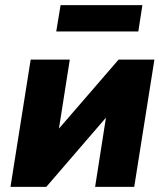

<svg xmlns="http://www.w3.org/2000/svg" viewBox="-20 -731 645 751"><path d="M21 0 100 -498H253L203 -180H169L444 -498H584L505 0H352L402 -319H436L161 0ZM200 -608 217 -711H537L521 -608Z"/></svg>

Font: Nunito Sans 10pt SemiCondensed Black
Style: Italic
Weight: 900
Width: 4
Italic angle: -9°
Designer: Vernon Adams
Foundry: Vernon Adams
Version: Version 3.101;gftools[0.9.27]